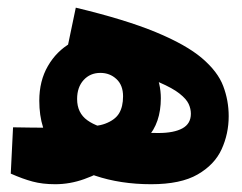

<svg xmlns="http://www.w3.org/2000/svg" viewBox="-20 -471 626 496"><path d="M122.6 4.9Q89.8 4.9 64.2 -2Q38.6 -8.8 7.8 -22.5L13.7 -142.1Q38.1 -141.6 60.3 -141.4Q82.5 -141.1 99.1 -141.1Q143.1 -141.1 186.8 -142.3Q230.5 -143.6 251.5 -151.4Q277.3 -161.1 287.6 -178.2Q297.9 -195.3 297.9 -222.2Q297.9 -251 280.8 -266.8Q263.7 -282.7 239.3 -282.7Q212.9 -282.7 196 -264.2Q179.2 -245.6 179.2 -215.3Q179.2 -179.2 205.8 -160.2Q232.4 -141.1 279.8 -134.3Q327.1 -127.4 389.2 -127.4Q429.2 -127.4 451.2 -139.4Q473.1 -151.4 473.1 -177.2Q473.1 -189.9 467.3 -202.6Q461.4 -215.3 443.8 -229.2Q426.3 -243.2 390.9 -258.5Q355.5 -273.9 296.9 -291.5Q238.3 -309.1 150.4 -329.6L175.8 -451.2Q304.2 -420.4 382.6 -387.9Q460.9 -355.5 501.7 -320.8Q542.5 -286.1 556.6 -248.8Q570.8 -211.4 570.8 -170.9Q570.8 -125.5 552.5 -85.4Q534.2 -45.4 490.5 -20.3Q446.8 4.9 370.6 4.9Q291 4.9 225.3 -17.3Q159.7 -39.6 120.6 -87.2Q81.5 -134.8 81.5 -210.9Q81.5 -262.2 103.8 -300.5Q126 -338.9 163.1 -360.1Q200.2 -381.3 244.6 -381.3Q295.4 -381.3 328.9 -355.7Q362.3 -330.1 378.9 -292Q395.5 -253.9 395.5 -217.3Q395.5 -153.3 360.6 -115.2Q325.7 -77.1 271.5 -43.9Q234.4 -21.5 197.5 -8.3Q160.6 4.9 122.6 4.9Z"/></svg>

Font: Cascadia Mono
Style: Regular
Weight: 400
Monospace: yes
Designer: Aaron Bell
Foundry: Saja Typeworks
Version: Version 2404.023